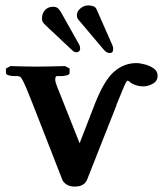

<svg xmlns="http://www.w3.org/2000/svg" viewBox="-20 -678 616 709"><path d="M264 -622Q264 -636 277 -647Q290 -658 306 -658Q314 -658 323 -655.5Q332 -653 336 -645L395 -511Q398 -504 398 -497Q398 -482 385 -482Q373 -482 361 -497L269 -606Q264 -612 264 -622ZM135 -610Q135 -628 146 -640.5Q157 -653 176 -653Q190 -653 196.5 -645Q203 -637 204 -635L272 -514Q276 -507 276 -500Q276 -485 261 -485Q254 -485 246 -493L148 -585Q142 -591 138.5 -596Q135 -601 135 -610ZM331 -296Q365 -382 401.5 -413.5Q438 -445 483 -445Q497 -445 515.5 -440Q534 -435 548 -425Q562 -415 562 -398Q562 -379 544.5 -369Q527 -359 509 -359Q495 -359 483 -363Q471 -367 465 -371Q455 -380 451 -380Q447 -380 437.5 -357.5Q428 -335 413 -298Q411 -292 409 -289H410Q383 -220 355.5 -151Q328 -82 301 -13Q290 11 256 11Q238 11 227 4Q216 -3 211 -12Q191 -64 167.5 -123.5Q144 -183 121 -242.5Q98 -302 77 -353Q67 -376 61 -386.5Q55 -397 45 -397H34Q21 -397 11.5 -400Q2 -403 2 -408V-425L19 -434Q19 -434 35.5 -433.5Q52 -433 74.5 -432.5Q97 -432 113 -432Q132 -432 157 -432.5Q182 -433 201 -433.5Q220 -434 220 -434L237 -425V-409Q237 -402 225.5 -399.5Q214 -397 208 -397H190Q184 -396 184 -385Q184 -378 186 -372Q188 -366 191 -358L274 -149Z"/></svg>

Font: Libertinus Serif SemiBold
Style: Regular
Weight: 600
Designer: Philipp H. Poll, Khaled Hosny
Foundry: Caleb Maclennan
Version: Version 7.051;RELEASE